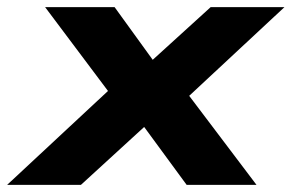

<svg xmlns="http://www.w3.org/2000/svg" viewBox="-59 -516 814 536"><path d="M-39 0 280 -297V-212L67 -496H261L384 -326H342L529 -496H735L430 -212L434 -295L657 0H462L327 -184H368L167 0Z"/></svg>

Font: Nunito Sans 10pt Expanded ExtraBold
Style: Italic
Weight: 800
Width: 7
Italic angle: -9°
Designer: Vernon Adams
Foundry: Vernon Adams
Version: Version 3.101;gftools[0.9.27]